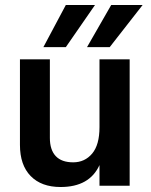

<svg xmlns="http://www.w3.org/2000/svg" viewBox="-20 -745 605 770"><path d="M244 -556H154L244 -725H361ZM420 -556H329L426 -725H552ZM500 0H379V-83Q339 5 223 5Q146 5 103 -39Q60 -83 60 -164V-507H180V-192Q180 -144 203.5 -119Q227 -94 273.5 -94Q320 -94 349.5 -129Q379 -164 379 -235V-507H500Z"/></svg>

Font: Hind Colombo SemiBold
Style: Regular
Weight: 600
Designer: Jyotish Sonowal, Aditi Pimprikar
Foundry: Indian Type Foundry
Version: Version 1.000;PS 1.0;hotconv 1.0.86;makeotf.lib2.5.63406; tt